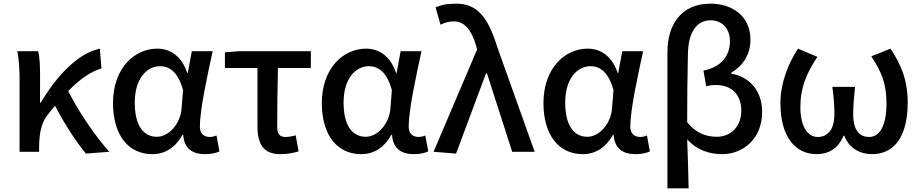

<svg xmlns="http://www.w3.org/2000/svg" viewBox="-20 -830 5038 1050"><path d="M578 0C498 -88 408 -223 353 -332C418 -399 476 -438 535 -456L526 -564C404 -538 289 -413 203 -269H199V-419C199 -469 197 -519 189 -550H75C85 -498 87 -438 87 -394V0H194V-30C195 -105 207 -162 243 -205C256 -222 269 -237 281 -252C332 -153 397 -53 450 10Z M813 13C882 13 938 -22 978 -92H982C987 -18 1032 13 1101 13C1137 13 1163 6 1180 -2L1164 -89C1152 -84 1139 -81 1127 -81C1096 -81 1073 -99 1073 -136C1073 -231 1113 -411 1143 -550H1029L1007 -431H1004C972 -527 907 -564 840 -564C713 -564 598 -454 598 -267C598 -87 685 13 813 13ZM838 -82C762 -82 717 -147 717 -269C717 -403 785 -468 855 -468C904 -468 953 -440 981 -337L973 -236C966 -152 903 -82 838 -82Z M1513 13C1552 13 1587 6 1613 -2L1597 -90C1577 -84 1559 -81 1541 -81C1512 -81 1496 -95 1496 -134C1496 -230 1497 -343 1500 -458H1680V-550H1290L1210 -544V-458H1388V-140C1388 -43 1420 13 1513 13Z M1955 13C2024 13 2080 -22 2120 -92H2124C2129 -18 2174 13 2243 13C2279 13 2305 6 2322 -2L2306 -89C2294 -84 2281 -81 2269 -81C2238 -81 2215 -99 2215 -136C2215 -231 2255 -411 2285 -550H2171L2149 -431H2146C2114 -527 2049 -564 1982 -564C1855 -564 1740 -454 1740 -267C1740 -87 1827 13 1955 13ZM1980 -82C1904 -82 1859 -147 1859 -269C1859 -403 1927 -468 1997 -468C2046 -468 2095 -440 2123 -337L2115 -236C2108 -152 2045 -82 1980 -82Z M2474 10 2638 -429H2643L2781 0H2904L2699 -574C2650 -733 2591 -810 2476 -810C2421 -810 2391 -802 2362 -790L2389 -695C2411 -705 2431 -713 2463 -713C2520 -713 2558 -667 2584 -580L2589 -559L2351 0Z M3167 13C3236 13 3292 -22 3332 -92H3336C3341 -18 3386 13 3455 13C3491 13 3517 6 3534 -2L3518 -89C3506 -84 3493 -81 3481 -81C3450 -81 3427 -99 3427 -136C3427 -231 3467 -411 3497 -550H3383L3361 -431H3358C3326 -527 3261 -564 3194 -564C3067 -564 2952 -454 2952 -267C2952 -87 3039 13 3167 13ZM3192 -82C3116 -82 3071 -147 3071 -269C3071 -403 3139 -468 3209 -468C3258 -468 3307 -440 3335 -337L3327 -236C3320 -152 3257 -82 3192 -82Z M3630 200H3746C3744 110 3742 24 3738 -68C3794 -6 3864 13 3930 13C4040 13 4148 -67 4148 -219C4148 -331 4080 -411 3979 -427V-432C4046 -473 4084 -534 4084 -613C4084 -747 3978 -810 3866 -810C3705 -810 3630 -696 3630 -544ZM3900 -82C3848 -82 3788 -98 3738 -162C3738 -286 3739 -408 3742 -532C3743 -651 3788 -719 3867 -719C3922 -719 3972 -681 3972 -604C3972 -534 3933 -465 3827 -444L3842 -358C3859 -363 3877 -365 3895 -365C3988 -365 4034 -305 4034 -226C4034 -134 3973 -82 3900 -82Z M4446 13C4509 13 4564 -16 4593 -88H4597C4625 -16 4686 13 4749 13C4870 13 4944 -83 4944 -269C4944 -393 4907 -478 4850 -564L4745 -522C4805 -431 4828 -367 4828 -262C4828 -141 4789 -81 4734 -81C4684 -81 4646 -111 4646 -207C4646 -255 4650 -294 4656 -355H4532C4540 -294 4543 -255 4543 -207C4543 -116 4503 -81 4452 -81C4395 -81 4357 -141 4357 -244C4357 -352 4391 -430 4450 -519L4344 -564C4289 -480 4248 -374 4248 -266C4248 -81 4330 13 4446 13Z"/></svg>

Font: Noto Sans Japanese Medium
Style: Regular
Weight: 500
Designer: Ryoko NISHIZUKA (kana & ideographs); Paul D. Hunt (Latin, Greek & Cyrillic); Wenlong ZHANG (bopomofo); Sandoll Communica
Foundry: Adobe Systems Incorporated
Version: Version 1.000;PS 1;hotconv 1.0.78;makeotf.lib2.5.61930